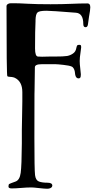

<svg xmlns="http://www.w3.org/2000/svg" viewBox="-20 -734 594 1178"><path d="M20 -697Q20 -700 21.5 -703Q23 -706 29.5 -710Q36 -714 46 -714H73Q97 -714 150.5 -711Q204 -708 290 -708Q361 -708 416 -710.5Q471 -713 517 -713Q534 -713 534 -689Q534 -680 532 -666.5Q530 -653 526 -630.5Q522 -608 520 -587Q518 -567 505 -567Q491 -567 491 -587Q491 -653 445 -656Q294 -668 265 -668Q220 -668 209.5 -657Q199 -646 198 -612Q198 -607 198 -604Q195 -550 195 -437Q195 -388 213 -387Q218 -387 226.5 -386.5Q235 -386 238 -386Q245 -386 259 -386.5Q273 -387 281 -387H312Q372 -387 391.5 -390.5Q411 -394 427 -405Q436 -411 441 -419Q446 -427 448 -438Q450 -449 453 -454Q456 -459 465 -459Q474 -459 476 -456Q478 -453 478 -443Q478 -436 473.5 -408Q469 -380 469 -360Q469 -341 472.5 -313.5Q476 -286 476 -278Q476 -262 472.5 -257.5Q469 -253 462 -253Q445 -253 441 -278Q441 -280 440 -287Q439 -294 438.5 -297Q438 -300 436 -305.5Q434 -311 432 -314Q430 -317 427 -320.5Q424 -324 419 -326Q405 -332 369 -336Q333 -340 322 -340H235Q194 -340 194 -321Q194 -292 193 -248.5Q192 -205 192 -177Q192 -170 191.5 -156.5Q191 -143 191 112Q191 308 195 340Q199 372 218.5 379.5Q238 387 271 387Q301 387 301 405Q301 408 299 412Q297 416 289.5 420Q282 424 270 424Q254 424 219.5 420Q185 416 173 416Q145 416 110.5 419Q76 422 52 422Q32 422 32 411Q32 398 36.5 395Q41 392 75 380Q101 371 107 326.5Q113 282 114 146Q114 93 114 63Q114 36 115.5 -21.5Q117 -79 117 -111V-169Q117 -235 70 -257Q63 -260 53 -261.5Q43 -263 36.5 -263Q30 -263 25 -266.5Q20 -270 20 -697Z"/></svg>

Font: OFL Sorts Mill Goudy TT
Style: Regular
Weight: 500
Version: Version 003.000